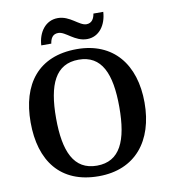

<svg xmlns="http://www.w3.org/2000/svg" viewBox="-98 -1001 966 1094"><g transform="rotate(-10 385.0 -454.0)"><path d="M455 -771C526 -771 568 -834 572 -908H515C511 -881 498 -855 466 -855C424 -855 381 -918 310 -918C238 -918 195 -855 191 -781H249C253 -808 264 -834 298 -834C341 -834 383 -771 455 -771ZM385 10C597 10 714 -137 714 -358C714 -580 597 -725 386 -725C163 -725 55 -580 55 -359C55 -137 163 10 385 10ZM385 -51C252 -51 202 -164 202 -358C202 -552 252 -664 386 -664C519 -664 568 -552 568 -358C568 -164 519 -51 385 -51Z"/></g></svg>

Font: Noto Serif Lao SemiBold
Style: Regular
Weight: 600
Designer: Monotype Design Team
Foundry: Monotype Imaging Inc.
Version: Version 2.003